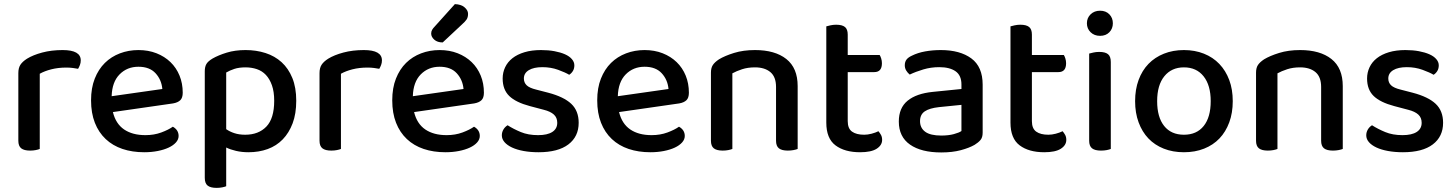

<svg xmlns="http://www.w3.org/2000/svg" viewBox="-20 -725 7066 932"><path d="M173 -2Q166 1 153.5 3.5Q141 6 126 6Q97 6 83 -5Q69 -16 69 -42V-370Q69 -395 79 -410.5Q89 -426 111 -440Q140 -458 185 -470Q230 -482 284 -482Q372 -482 372 -432Q372 -420 368 -409.5Q364 -399 359 -391Q349 -393 334 -395Q319 -397 302 -397Q262 -397 229 -388.5Q196 -380 173 -367Z M528 -181Q542 -124 582.5 -96.5Q623 -69 686 -69Q728 -69 763 -82Q798 -95 819 -110Q847 -94 847 -65Q847 -48 834 -33.5Q821 -19 798.5 -8.5Q776 2 745.5 8Q715 14 680 14Q622 14 574.5 -2Q527 -18 493 -50Q459 -82 440.5 -129Q422 -176 422 -238Q422 -298 440 -343.5Q458 -389 489 -419.5Q520 -450 562 -466Q604 -482 652 -482Q700 -482 739.5 -466.5Q779 -451 807.5 -423.5Q836 -396 851.5 -358Q867 -320 867 -275Q867 -250 855 -238.5Q843 -227 820 -223ZM652 -401Q597 -401 560.5 -364Q524 -327 522 -258L768 -293Q764 -338 735 -369.5Q706 -401 652 -401Z M1186 14Q1154 14 1126 7.5Q1098 1 1078 -9V179Q1071 182 1058.5 184.5Q1046 187 1031 187Q1002 187 988 176Q974 165 974 138V-379Q974 -401 982 -414.5Q990 -428 1012 -441Q1040 -457 1080.5 -469.5Q1121 -482 1172 -482Q1224 -482 1269 -467.5Q1314 -453 1347 -423Q1380 -393 1399 -346.5Q1418 -300 1418 -236Q1418 -173 1400.5 -126.5Q1383 -80 1352.5 -48.5Q1322 -17 1279.5 -1.5Q1237 14 1186 14ZM1170 -71Q1235 -71 1273 -110.5Q1311 -150 1311 -236Q1311 -280 1300 -311Q1289 -342 1270.5 -361.5Q1252 -381 1226.5 -389.5Q1201 -398 1172 -398Q1140 -398 1117.5 -390.5Q1095 -383 1078 -373V-98Q1095 -86 1118 -78.5Q1141 -71 1170 -71Z M1635 -2Q1628 1 1615.5 3.5Q1603 6 1588 6Q1559 6 1545 -5Q1531 -16 1531 -42V-370Q1531 -395 1541 -410.5Q1551 -426 1573 -440Q1602 -458 1647 -470Q1692 -482 1746 -482Q1834 -482 1834 -432Q1834 -420 1830 -409.5Q1826 -399 1821 -391Q1811 -393 1796 -395Q1781 -397 1764 -397Q1724 -397 1691 -388.5Q1658 -380 1635 -367Z M1990 -181Q2004 -124 2044.5 -96.5Q2085 -69 2148 -69Q2190 -69 2225 -82Q2260 -95 2281 -110Q2309 -94 2309 -65Q2309 -48 2296 -33.5Q2283 -19 2260.5 -8.5Q2238 2 2207.5 8Q2177 14 2142 14Q2084 14 2036.5 -2Q1989 -18 1955 -50Q1921 -82 1902.5 -129Q1884 -176 1884 -238Q1884 -298 1902 -343.5Q1920 -389 1951 -419.5Q1982 -450 2024 -466Q2066 -482 2114 -482Q2162 -482 2201.5 -466.5Q2241 -451 2269.5 -423.5Q2298 -396 2313.5 -358Q2329 -320 2329 -275Q2329 -250 2317 -238.5Q2305 -227 2282 -223ZM2114 -401Q2059 -401 2022.5 -364Q1986 -327 1984 -258L2230 -293Q2226 -338 2197 -369.5Q2168 -401 2114 -401ZM2188 -705Q2218 -704 2235 -689.5Q2252 -675 2252 -658Q2252 -641 2245 -630.5Q2238 -620 2221 -605L2129 -519Q2103 -519 2088 -532.5Q2073 -546 2073 -562Q2073 -572 2077.5 -580Q2082 -588 2090 -596Z M2789 -129Q2789 -62 2739 -24Q2689 14 2594 14Q2555 14 2522 8Q2489 2 2465.5 -9Q2442 -20 2429 -35Q2416 -50 2416 -68Q2416 -83 2423.5 -96Q2431 -109 2444 -117Q2472 -99 2508 -84Q2544 -69 2592 -69Q2637 -69 2661 -84.5Q2685 -100 2685 -129Q2685 -154 2668.5 -169Q2652 -184 2620 -192L2552 -210Q2484 -228 2452 -259Q2420 -290 2420 -344Q2420 -373 2432 -398.5Q2444 -424 2467.5 -442.5Q2491 -461 2526 -471.5Q2561 -482 2606 -482Q2642 -482 2671.5 -476.5Q2701 -471 2722.5 -461.5Q2744 -452 2756 -438Q2768 -424 2768 -408Q2768 -392 2761 -380.5Q2754 -369 2743 -362Q2725 -373 2689.5 -386Q2654 -399 2613 -399Q2571 -399 2547 -384.5Q2523 -370 2523 -344Q2523 -324 2536.5 -311Q2550 -298 2583 -290L2641 -275Q2717 -255 2753 -221Q2789 -187 2789 -129Z M2985 -181Q2999 -124 3039.5 -96.5Q3080 -69 3143 -69Q3185 -69 3220 -82Q3255 -95 3276 -110Q3304 -94 3304 -65Q3304 -48 3291 -33.5Q3278 -19 3255.5 -8.5Q3233 2 3202.5 8Q3172 14 3137 14Q3079 14 3031.5 -2Q2984 -18 2950 -50Q2916 -82 2897.5 -129Q2879 -176 2879 -238Q2879 -298 2897 -343.5Q2915 -389 2946 -419.5Q2977 -450 3019 -466Q3061 -482 3109 -482Q3157 -482 3196.5 -466.5Q3236 -451 3264.5 -423.5Q3293 -396 3308.5 -358Q3324 -320 3324 -275Q3324 -250 3312 -238.5Q3300 -227 3277 -223ZM3109 -401Q3054 -401 3017.5 -364Q2981 -327 2979 -258L3225 -293Q3221 -338 3192 -369.5Q3163 -401 3109 -401Z M3747 -303Q3747 -352 3719.5 -375Q3692 -398 3645 -398Q3610 -398 3582.5 -389Q3555 -380 3535 -369V-2Q3528 1 3515.5 3.5Q3503 6 3488 6Q3459 6 3445 -5Q3431 -16 3431 -42V-372Q3431 -395 3440 -409Q3449 -423 3470 -437Q3498 -454 3543 -468Q3588 -482 3645 -482Q3742 -482 3797 -438.5Q3852 -395 3852 -307V-2Q3845 1 3832 3.5Q3819 6 3804 6Q3775 6 3761 -5Q3747 -16 3747 -42V-303Z M4095 -137Q4095 -101 4116 -86Q4137 -71 4175 -71Q4192 -71 4211 -76Q4230 -81 4244 -88Q4251 -80 4256.5 -70Q4262 -60 4262 -46Q4262 -20 4235.5 -3Q4209 14 4155 14Q4080 14 4035.5 -19.5Q3991 -53 3991 -130V-597Q3998 -599 4011 -602Q4024 -605 4039 -605Q4068 -605 4081.5 -594Q4095 -583 4095 -557V-458H4250Q4254 -452 4257.5 -441Q4261 -430 4261 -418Q4261 -375 4224 -375H4095V-137Z M4549 -67Q4584 -67 4610 -74Q4636 -81 4647 -89V-216L4538 -205Q4492 -200 4469 -184.5Q4446 -169 4446 -137Q4446 -104 4471 -85.5Q4496 -67 4549 -67ZM4547 -482Q4640 -482 4695 -441.5Q4750 -401 4750 -314V-81Q4750 -58 4739.5 -45.5Q4729 -33 4711 -22Q4685 -7 4644 4Q4603 15 4549 15Q4452 15 4397.5 -23Q4343 -61 4343 -135Q4343 -201 4385.5 -236Q4428 -271 4508 -279L4647 -293V-315Q4647 -359 4618.5 -379Q4590 -399 4539 -399Q4499 -399 4462 -388Q4425 -377 4396 -363Q4386 -371 4379 -382.5Q4372 -394 4372 -408Q4372 -425 4380.5 -436Q4389 -447 4407 -455Q4435 -469 4471 -475.5Q4507 -482 4547 -482Z M4989 -137Q4989 -101 5010 -86Q5031 -71 5069 -71Q5086 -71 5105 -76Q5124 -81 5138 -88Q5145 -80 5150.5 -70Q5156 -60 5156 -46Q5156 -20 5129.5 -3Q5103 14 5049 14Q4974 14 4929.5 -19.5Q4885 -53 4885 -130V-597Q4892 -599 4905 -602Q4918 -605 4933 -605Q4962 -605 4975.5 -594Q4989 -583 4989 -557V-458H5144Q5148 -452 5151.5 -441Q5155 -430 5155 -418Q5155 -375 5118 -375H4989V-137Z M5372 -2Q5365 1 5352.5 3.5Q5340 6 5324 6Q5295 6 5281 -5Q5267 -16 5267 -42V-465Q5275 -467 5287.5 -470Q5300 -473 5316 -473Q5345 -473 5358.5 -462Q5372 -451 5372 -424ZM5256 -612Q5256 -638 5274 -655.5Q5292 -673 5320 -673Q5348 -673 5365 -655.5Q5382 -638 5382 -612Q5382 -586 5365 -568.5Q5348 -551 5320 -551Q5292 -551 5274 -568.5Q5256 -586 5256 -612Z M5964 -234Q5964 -177 5947 -131Q5930 -85 5899.5 -53Q5869 -21 5825 -3.5Q5781 14 5727 14Q5673 14 5629 -3.5Q5585 -21 5554.5 -53Q5524 -85 5507 -131Q5490 -177 5490 -234Q5490 -291 5507 -337Q5524 -383 5555 -415Q5586 -447 5630 -464.5Q5674 -482 5727 -482Q5780 -482 5824 -464.5Q5868 -447 5899 -414.5Q5930 -382 5947 -336.5Q5964 -291 5964 -234ZM5727 -398Q5667 -398 5632 -355Q5597 -312 5597 -234Q5597 -156 5631 -113.5Q5665 -71 5727 -71Q5789 -71 5823 -113.5Q5857 -156 5857 -234Q5857 -311 5822.5 -354.5Q5788 -398 5727 -398Z M6393 -303Q6393 -352 6365.5 -375Q6338 -398 6291 -398Q6256 -398 6228.5 -389Q6201 -380 6181 -369V-2Q6174 1 6161.5 3.5Q6149 6 6134 6Q6105 6 6091 -5Q6077 -16 6077 -42V-372Q6077 -395 6086 -409Q6095 -423 6116 -437Q6144 -454 6189 -468Q6234 -482 6291 -482Q6388 -482 6443 -438.5Q6498 -395 6498 -307V-2Q6491 1 6478 3.5Q6465 6 6450 6Q6421 6 6407 -5Q6393 -16 6393 -42V-303Z M6985 -129Q6985 -62 6935 -24Q6885 14 6790 14Q6751 14 6718 8Q6685 2 6661.5 -9Q6638 -20 6625 -35Q6612 -50 6612 -68Q6612 -83 6619.5 -96Q6627 -109 6640 -117Q6668 -99 6704 -84Q6740 -69 6788 -69Q6833 -69 6857 -84.5Q6881 -100 6881 -129Q6881 -154 6864.5 -169Q6848 -184 6816 -192L6748 -210Q6680 -228 6648 -259Q6616 -290 6616 -344Q6616 -373 6628 -398.5Q6640 -424 6663.5 -442.5Q6687 -461 6722 -471.5Q6757 -482 6802 -482Q6838 -482 6867.5 -476.5Q6897 -471 6918.5 -461.5Q6940 -452 6952 -438Q6964 -424 6964 -408Q6964 -392 6957 -380.5Q6950 -369 6939 -362Q6921 -373 6885.5 -386Q6850 -399 6809 -399Q6767 -399 6743 -384.5Q6719 -370 6719 -344Q6719 -324 6732.5 -311Q6746 -298 6779 -290L6837 -275Q6913 -255 6949 -221Q6985 -187 6985 -129Z"/></svg>

Font: Baloo Chettan 2 Medium
Style: Regular
Weight: 500
Designer: Maithili Shingre, Unnati Kotecha and Ek Type
Foundry: Ek Type
Version: Version 1.640;hotconv 1.0.111;makeotfexe 2.5.65597; ttfautoh